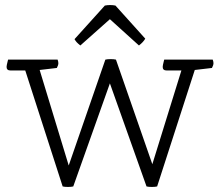

<svg xmlns="http://www.w3.org/2000/svg" viewBox="-20 -736 870 760"><path d="M560 2 415 -406 270 2Q262 4 249 4Q236 4 228 2L80 -457H22Q6 -457 6 -471Q6 -477 10 -492L12 -500H208Q211 -492 211 -486Q211 -478 205 -467L137 -459L252 -81L397 -500Q405 -502 418 -502Q431 -502 439 -500L583 -86L698 -457H640Q624 -457 624 -471Q624 -477 628 -492L630 -500H822Q825 -492 825 -486Q825 -478 819 -467L751 -459L602 2Q594 4 581 4Q568 4 560 2ZM530 -556 415 -660 298 -556Q288 -564 283.5 -569Q279 -574 275 -581L395 -714Q399 -715 405 -715.5Q411 -716 416 -716Q421 -716 427 -715.5Q433 -715 437 -714L555 -583Q547 -569 530 -556Z"/></svg>

Font: Scope One
Style: Regular
Weight: 400
Designer: Dalton Maag Ltd
Foundry: Dalton Maag Ltd
Version: Version 1.001; ttfautohint (v1.4.1) -l 11 -r 50 -G 50 -x 14 